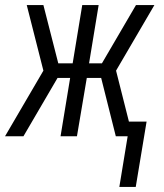

<svg xmlns="http://www.w3.org/2000/svg" viewBox="-29 -540 649 761"><path d="M444 201 477 0H430L372 -231H315L276 0H211L249 -231H199L64 0H-9L143 -260L77 -520H143L202 -289H259L297 -520H362L324 -289H375L510 -520H583L431 -260L482 -58H552L509 201Z"/></svg>

Font: Iosevka SS04 Light Extended
Style: Italic
Weight: 300
Width: 7
Italic angle: -9°
Monospace: yes
Designer: Belleve Invis
Foundry: Belleve Invis
Version: Version 19.0.0; ttfautohint (v1.8.4)